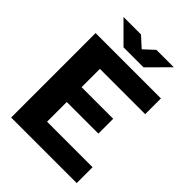

<svg xmlns="http://www.w3.org/2000/svg" viewBox="-257 -1045 1172 1172"><g transform="rotate(45 329.0 -459.5)"><path d="M56 0V-729H620V-593H229V-137H622V0ZM213 -307V-435H502V-307ZM238 -788 107 -919H258L325 -858L391 -919H541L411 -788Z"/></g></svg>

Font: Hubot Sans
Style: Bold
Weight: 700
Designer: Deni Anggara
Foundry: GitHub, Inc., Subsidiary of Microsoft Corporation
Version: Version 2.000